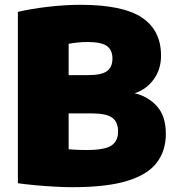

<svg xmlns="http://www.w3.org/2000/svg" viewBox="-20 -770 731 800"><path d="M280.5 10Q249 10 208.8 7.8Q168.5 5.5 127.8 1.8Q87 -2 54.5 -6.5V-720.5Q109.5 -733.5 181 -741.8Q252.5 -750 314.5 -750Q491 -750 571 -697Q651 -644 651 -538Q651 -481 620.2 -439Q589.5 -397 541 -381.5Q596.5 -368.5 633.8 -327.5Q671 -286.5 671 -212Q671 -142 633.2 -92.2Q595.5 -42.5 510 -16.2Q424.5 10 280.5 10ZM344.5 -595Q324.5 -595 304.8 -593Q285 -591 266 -587.5V-457H346Q404 -457 426.2 -474Q448.5 -491 448.5 -526Q448.5 -561.5 425.5 -578.2Q402.5 -595 344.5 -595ZM341.5 -145Q417 -145 444.5 -163.8Q472 -182.5 472 -221.5Q472 -261.5 447.5 -279.5Q423 -297.5 362.5 -297.5H266V-148Q288.5 -146 306.2 -145.5Q324 -145 341.5 -145Z"/></svg>

Font: Encode Sans Black
Style: Regular
Weight: 900
Designer: Multiple Designers
Foundry: Impallari Type
Version: Version 3.002; ttfautohint (v1.8.3) -l 8 -r 50 -G 200 -x 14 